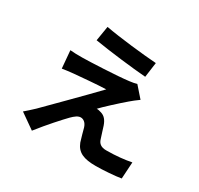

<svg xmlns="http://www.w3.org/2000/svg" viewBox="-178 -1030 1356 1308"><g transform="rotate(30 500.0 -376.0)"><path d="M312 -811 293 -695C412 -675 599 -653 704 -645L720 -762C616 -769 424 -790 312 -811ZM755 -493 682 -576C671 -572 644 -567 625 -565C542 -554 315 -544 268 -544C231 -543 195 -545 172 -547L184 -409C205 -412 235 -417 270 -420C327 -425 447 -436 517 -438C426 -342 221 -138 170 -86C143 -60 118 -39 101 -24L219 59C288 -29 363 -111 397 -146C421 -170 442 -186 463 -186C483 -186 505 -173 516 -138C523 -113 535 -66 545 -36C570 29 621 50 716 50C768 50 870 43 912 35L920 -96C870 -86 801 -78 724 -78C685 -78 663 -94 654 -125C645 -151 634 -189 625 -216C612 -253 594 -275 565 -284C554 -288 536 -292 527 -291C550 -317 644 -403 690 -442C708 -457 729 -475 755 -493Z"/></g></svg>

Font: Noto Sans CJK SC
Style: Bold
Weight: 700
Designer: Ryoko NISHIZUKA 西塚涼子 (kana, bopomofo & ideographs); Paul D. Hunt (Latin, Greek & Cyrillic); Sandoll Communications 산돌커뮤니
Foundry: Adobe
Version: Version 2.004;hotconv 1.0.118;makeotfexe 2.5.65603